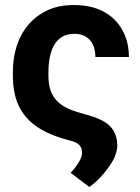

<svg xmlns="http://www.w3.org/2000/svg" viewBox="-20 -558 554 761"><path d="M358 -332H491C491 -364 486 -392 475 -418C445 -491 377 -538 275 -538C235 -538 200 -532 170 -518C84 -479 31 -393 31 -271V-257C31 -97 125 -36 253 -2C281 4 305 15 305 45C306 56 302 68 294 82C286 96 275 111 260 127L334 183C362 164 389 135 409 107C426 84 445 52 445 17C442 -74 370 -90 296 -111C223 -132 172 -164 172 -257V-271C172 -351 195 -424 275 -424C330 -424 358 -386 358 -332Z"/></svg>

Font: Asimov
Style: Regular
Weight: 500
Designer: Google
Version: Version 2.000980; 2014